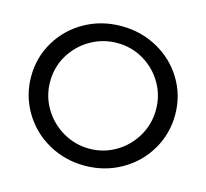

<svg xmlns="http://www.w3.org/2000/svg" viewBox="-103 -823 1018 948"><g transform="rotate(15 406.0 -349.5)"><path d="M774 -351Q774 -253 725 -170.5Q676 -88 591.5 -40.5Q507 7 406 7Q305 7 220.5 -40.5Q136 -88 87 -170.5Q38 -253 38 -351Q38 -449 87 -530.5Q136 -612 220 -659Q304 -706 406 -706Q507 -706 591.5 -659Q676 -612 725 -530.5Q774 -449 774 -351ZM135 -351Q135 -277 172 -215Q209 -153 271.5 -116.5Q334 -80 407 -80Q480 -80 541.5 -116.5Q603 -153 639.5 -215Q676 -277 676 -351Q676 -425 639.5 -486.5Q603 -548 541.5 -584Q480 -620 407 -620Q334 -620 271.5 -584Q209 -548 172 -486.5Q135 -425 135 -351Z"/></g></svg>

Font: Montserrat arm2
Style: Regular
Weight: 400
Designer: Julieta Ulanovsky
Foundry: Julieta Ulanovsky
Version: Version 6.000